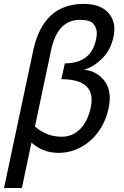

<svg xmlns="http://www.w3.org/2000/svg" viewBox="-37 -762 631 976"><path d="M74.2 193.8H-16.6L131.8 -504.9Q182.1 -742.2 388.7 -742.2Q474.1 -742.2 515.1 -695.3Q544.4 -661.1 544.4 -613.8Q544.4 -595.2 540 -575.2Q525.9 -506.8 480.5 -462.9Q435.1 -418.9 389.6 -408.2Q459 -399.9 496.1 -348.1Q521 -313 521 -263.7Q521 -239.3 515.1 -211.9Q501.5 -147 465.1 -95.2Q428.7 -43.5 375 -14.2Q321.3 15.1 260.7 15.1Q181.2 15.1 123 -37.1ZM276.4 -66.9Q331.5 -66.9 370.4 -106Q409.2 -145 424.3 -215.8Q428.7 -236.3 428.7 -254.4Q428.7 -359.4 274.9 -359.4L292.5 -439.9Q425.8 -439.9 451.2 -561Q455.1 -578.1 455.1 -592.8Q455.1 -620.1 438 -640.6Q420.9 -661.1 369.6 -661.1Q255.9 -661.1 223.1 -508.8L140.6 -118.7Q200.7 -66.9 276.4 -66.9Z"/></svg>

Font: Cadman
Style: Italic
Weight: 400
Italic angle: -12°
Designer: Paul James MIller
Foundry: High-Logic / Made with FontCreator
Version: Version 2.114;March 28, 2021;FontCreator 13.0.0.2683 64-bit